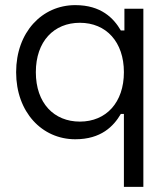

<svg xmlns="http://www.w3.org/2000/svg" viewBox="-20 -530 655 750"><path d="M540 200V-496H466V-411H452C424 -459 375 -510 274 -510C144 -510 43 -404 43 -248C43 -92 144 14 274 14C375 14 424 -37 452 -85H464V200ZM292 -55C191 -55 120 -127 120 -248C120 -369 191 -441 292 -441C395 -441 464 -366 464 -248C464 -130 395 -55 292 -55Z"/></svg>

Font: Space Text
Style: Regular
Weight: 400
Designer: Florian Karsten (Space Text), Colophon Foundry (Space Mono)
Foundry: Florian Karsten
Version: Version 1.003;PS 001.003;hotconv 1.0.88;makeotf.lib2.5.64775